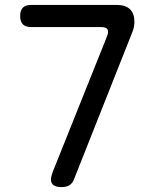

<svg xmlns="http://www.w3.org/2000/svg" viewBox="-20 -750 640 780"><path d="M415 -603Q417 -608 418 -612.5Q419 -617 419 -621Q419 -631 412 -635.5Q405 -640 390 -640H107Q84 -640 73 -651Q62 -662 62 -685Q62 -708 73 -719Q84 -730 107 -730H454Q490 -730 508 -712.5Q526 -695 526 -662Q526 -650 524 -640.5Q522 -631 519 -623L280 -20Q274 -5 262 2.5Q250 10 230 10Q209 10 198 2.5Q187 -5 187 -21Q187 -27 189 -35Q191 -43 194 -51Z"/></svg>

Font: Maple Mono
Style: Regular
Weight: 400
Monospace: yes
Designer: subframe7536
Version: Version 7.300